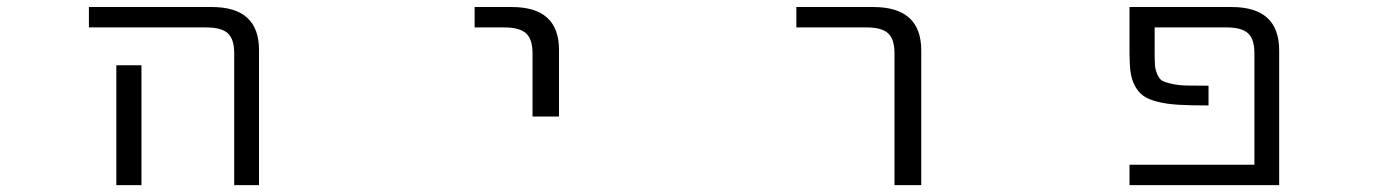

<svg xmlns="http://www.w3.org/2000/svg" viewBox="-20 -540 4040 560"><path d="M392.6 -349.6V-73.2V0H319.3V-73.2V-349.6ZM239.3 -460V-519.5H597.7Q735.4 -519.5 735.4 -394.5V0H663.1V-384.8Q663.1 -425.8 644.5 -442.9Q626 -460 582 -460Z M1364.3 -460V-519.5H1472.7Q1610.4 -519.5 1610.4 -394.5V-200.2H1533.2V-384.8Q1533.2 -425.8 1514.2 -442.9Q1495.1 -460 1451.2 -460Z M2302.7 -460V-519.5H2527.3Q2666 -519.5 2667 -394.5V0H2588.9V-384.8Q2588.9 -425.8 2570.3 -442.9Q2551.8 -460 2507.8 -460Z M3572.3 -519.5Q3710 -519.5 3710.9 -394.5V0H3274.4V-59.6H3638.7V-384.8Q3638.7 -425.8 3620.1 -442.9Q3601.6 -460 3557.6 -460H3347.7V-389.6Q3347.7 -363.3 3348.6 -350.1Q3349.6 -336.9 3355.5 -323.2Q3361.3 -309.6 3369.6 -304.7Q3377.9 -299.8 3397.9 -295.4Q3418 -291 3440.9 -290.5Q3463.9 -290 3504.9 -290V-232.4Q3453.1 -232.4 3418.5 -234.4Q3383.8 -236.3 3356.4 -243.2Q3329.1 -250 3314.5 -260.7Q3299.8 -271.5 3290 -290Q3280.3 -308.6 3277.3 -331.1Q3274.4 -353.5 3274.4 -389.6V-519.5Z"/></svg>

Font: GenEi Gothic M SemiLight
Style: Regular
Weight: 350
Designer: o_tamon (Modified); [Source Han Sans]
Ryoko NISHIZUKA  (kana & ideographs); Paul D. Hunt (Latin, Greek & Cyrillic); Wenl
Version: Version 1.1a;Original Version 1.004